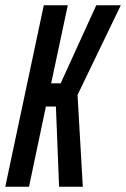

<svg xmlns="http://www.w3.org/2000/svg" viewBox="-26 -708 478 728"><path d="M-6 0 140 -688H231L168 -392H204L339 -688H432L268 -348L288 0H198L186 -304H148L84 0Z"/></svg>

Font: Saira Ultra Condensed SemiBold
Style: Italic
Weight: 600
Width: 1
Italic angle: -12°
Designer: Hector Gatti with collaboration of the Omnibus-Type team
Foundry: Omnibus-Type
Version: Version 1.001; ttfautohint (v1.8)